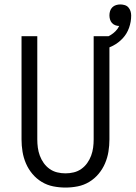

<svg xmlns="http://www.w3.org/2000/svg" viewBox="-20 -833 611 865"><path d="M275 12Q247 12 219.5 6.5Q192 1 168 -13.5Q144 -28 126 -49.5Q108 -71 97 -96.5Q86 -122 81.5 -149.5Q77 -177 77 -205V-670H148V-205Q148 -186 150.5 -167.5Q153 -149 159.5 -131.5Q166 -114 177 -98.5Q188 -83 203.5 -72Q219 -61 237.5 -56.5Q256 -52 275 -52Q294 -52 312.5 -56.5Q331 -61 346.5 -72Q362 -83 373 -98.5Q384 -114 390.5 -131.5Q397 -149 399.5 -167.5Q402 -186 402 -205V-670H473V-205Q473 -177 468.5 -149.5Q464 -122 453 -96.5Q442 -71 424 -49.5Q406 -28 382 -13.5Q358 1 330.5 6.5Q303 12 275 12ZM437 -606 423 -653Q437 -656 451 -661.5Q465 -667 477.5 -674.5Q490 -682 500.5 -692.5Q511 -703 517 -716Q508 -716 499 -719.5Q490 -723 484 -730Q478 -737 475.5 -746Q473 -755 473 -764Q473 -774 476 -783.5Q479 -793 486 -800Q493 -807 502.5 -810Q512 -813 522 -813Q532 -813 542 -810Q552 -807 558.5 -799.5Q565 -792 568 -782.5Q571 -773 571 -763Q571 -735 561.5 -708Q552 -681 533 -660.5Q514 -640 489 -627Q464 -614 437 -606Z"/></svg>

Font: Lode
Style: Regular
Weight: 400
Monospace: yes
Designer: Belleve Invis
Foundry: Belleve Invis
Version: Version 29.2.0; ttfautohint (v1.8.3)